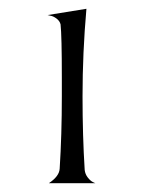

<svg xmlns="http://www.w3.org/2000/svg" viewBox="-20 -809 332 435"><path d="M171.9 -423.8Q172.9 -414.6 178.7 -407Q184.6 -399.4 190.4 -396.5L195.8 -394H90.8Q114.3 -409.7 115.2 -426.8Q120.1 -503.9 120.1 -590.8V-632.8Q120.1 -728 117.2 -753.9Q115.2 -761.7 107.9 -767.1Q100.6 -772.5 94.2 -773.4L87.9 -774.9L175.8 -789.1Q167 -689 167 -590.8Q167 -501 171.9 -423.8Z"/></svg>

Font: Anticva
Style: Regular
Weight: 400
Version: Version 1.000